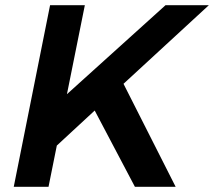

<svg xmlns="http://www.w3.org/2000/svg" viewBox="-20 -720 825 740"><path d="M657 0H500L345 -294L199 -159L167 0H33L173 -700H307L238 -357L618 -700H785L456 -397Z"/></svg>

Font: Argentum Sans Medium
Style: Italic
Weight: 500
Italic angle: -11°
Designer: Julieta Ulanovsky (font), Cristiano Sobral (main changes and remaster)
Foundry: Julieta Ulanovsky (font), Cristiano Sobral (main changes and remaster)
Version: Version 2.007;June 15, 2022;FontCreator 14.0.0.2814 64-bit; 